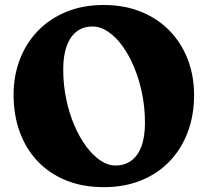

<svg xmlns="http://www.w3.org/2000/svg" viewBox="-20 -739 841 778"><path d="M400.2 -718.8Q483.6 -718.8 551.1 -691.5Q618.7 -664.2 666.7 -615Q714.7 -565.8 740.5 -499Q766.4 -432.3 766.4 -353.4Q766.4 -271.9 740.8 -203.7Q715.2 -135.5 667.3 -85.5Q619.4 -35.5 551.9 -8.1Q484.4 19.4 400.6 19.4Q316 19.4 248.5 -7.8Q180.9 -34.9 133.2 -84.9Q85.5 -134.9 60.3 -203.5Q35 -272.1 35 -355Q35 -430.8 59.9 -496.8Q84.8 -562.7 132.2 -612.5Q179.6 -662.3 247.3 -690.5Q315 -718.8 400.2 -718.8ZM567.4 -241.6Q567.4 -302 555.9 -359.2Q544.3 -416.3 523.8 -465.7Q503.3 -515.1 476.4 -552.3Q449.5 -589.4 418.3 -610.5Q387.1 -631.6 354.8 -631.6Q316.9 -631.6 290.3 -611.1Q263.8 -590.6 250 -551.7Q236.2 -512.8 236.2 -458Q236.2 -396.2 248.1 -338.5Q260 -280.9 281 -231.7Q302.1 -182.6 329.1 -146Q356.1 -109.4 386.6 -88.9Q417.2 -68.4 447.8 -68.4Q484.2 -68.4 511.1 -87.4Q538 -106.4 552.7 -144.9Q567.4 -183.3 567.4 -241.6Z"/></svg>

Font: Fraunces SuperSoft 9pt
Style: Regular
Weight: 900
Version: Version 1.000;[b76b70a41]